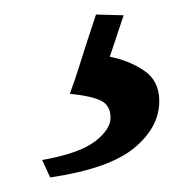

<svg xmlns="http://www.w3.org/2000/svg" viewBox="-20 -27 269 264"><path d="M199 112Q199 148 164.5 176.5Q130 205 49 217L38 193Q89 184 110.5 167.5Q132 151 132 135Q132 118 119 111.5Q106 105 76 102L81 88Q85 77 91.5 56Q98 35 112 -7L150 -6L131 51Q157 56 178 70Q199 84 199 112Z"/></svg>

Font: Ekushey Amar Desh
Style: Regular
Weight: 400
Designer: Al Mamun Sumon
Foundry: Al Mamun Sumon
Version: Version 1.0